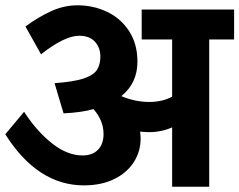

<svg xmlns="http://www.w3.org/2000/svg" viewBox="-20 -705 904 725"><path d="M864 -556H770V0H630V-224Q589 -206 543 -206Q531 -206 509 -208Q511 -192 511 -182Q511 -133 485 -92.5Q459 -52 410.5 -28.5Q362 -5 297 -5Q122 -5 0 -198L71 -283Q118 -210 176 -164Q234 -118 292 -118Q329 -118 350 -139.5Q371 -161 371 -199Q371 -250 333 -293Q287 -280 220 -277L186 -391Q258 -396 295.5 -408.5Q333 -421 346 -441Q359 -461 359 -491Q359 -525 338.5 -547.5Q318 -570 279 -570Q224 -570 135 -500L76 -605Q125 -641 173.5 -663Q222 -685 273 -685Q332 -685 384 -660.5Q436 -636 467.5 -587.5Q499 -539 499 -472Q499 -391 438 -342Q491 -320 543 -320Q593 -320 630 -340V-556H515V-669H864Z"/></svg>

Font: Martel Sans ExtraBold
Style: Regular
Weight: 800
Designer: Dan Reynolds and Mathieu Réguer
Foundry: Dan Reynolds and Mathieu Réguer
Version: Version 1.002; ttfautohint (v1.1) -l 5 -r 5 -G 72 -x 0 -D la